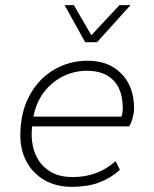

<svg xmlns="http://www.w3.org/2000/svg" viewBox="-20 -716 600 746"><path d="M260 10Q197 10 151.5 -17Q106 -44 82.5 -89Q59 -134 59 -189Q59 -279 94.5 -344.5Q130 -410 189.5 -445Q249 -480 320 -480Q403 -480 452 -429.5Q501 -379 501 -294Q501 -281 496 -260.5Q491 -240 482 -225H105Q100 -187 107 -151.5Q114 -116 133 -88.5Q152 -61 184 -44.5Q216 -28 263 -28Q311 -28 353 -43.5Q395 -59 429 -90L446 -56Q409 -23 364 -6.5Q319 10 260 10ZM110 -263H452Q457 -276 457 -295Q457 -367 420.5 -404Q384 -441 318 -441Q269 -441 226 -420Q183 -399 152 -359.5Q121 -320 110 -263ZM311 -552 231 -696H267L335 -579L444 -696H487L357 -552Z"/></svg>

Font: Gantari ExtraLight
Style: Italic
Weight: 250
Italic angle: -10°
Designer: Anugrah Pasau
Foundry: Lafontype
Version: Version 1.000